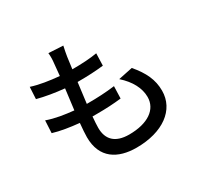

<svg xmlns="http://www.w3.org/2000/svg" viewBox="-171 -1017 1343 1286"><g transform="rotate(-30 500.0 -374.0)"><path d="M667 -408C736 -347 772 -278 772 -210C772 -114 685 -53 540 -53C432 -53 382 -106 382 -195C382 -216 384 -246 387 -281H425C489 -281 549 -284 610 -291L613 -385C545 -376 474 -373 410 -373H396C403 -425 409 -480 416 -531H418C499 -531 554 -534 617 -541L620 -635C568 -626 504 -622 428 -622L440 -712C444 -736 448 -759 455 -790L343 -796C346 -768 345 -743 342 -718C339 -693 337 -661 333 -625C257 -632 182 -643 122 -663L117 -571C177 -555 250 -543 322 -536C315 -484 309 -429 302 -377C234 -384 163 -394 99 -417L94 -321C150 -304 219 -293 292 -286C288 -242 285 -206 285 -179C285 -16 395 48 539 48C743 48 877 -50 877 -198C877 -283 844 -352 777 -431Z"/></g></svg>

Font: Spoqa Han Sans Neo Medium
Style: Regular
Weight: 500
Designer: [Spoqa Han Sans Neo] Dong-huui Kim  Younghwa Kang  Yujin Lee  [Noto Sans] Ryoko NISHIZUKA  (kana & ideographs); Paul D. 
Foundry: Spoqa (http://www.spoqa-han-sans.com)
Version: Version 1.000